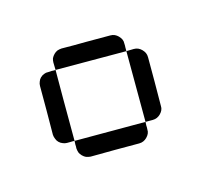

<svg xmlns="http://www.w3.org/2000/svg" viewBox="-107 -690 774 740"><g transform="rotate(30 280.5 -320.0)"><path d="M227.5 -553.7Q237.3 -553.7 245.1 -550.8Q252.9 -547.9 258.8 -541Q264.6 -536.1 269.5 -530.3Q274.4 -525.4 280.3 -519.5Q212.9 -453.1 80.1 -320.3Q73.2 -327.1 58.6 -340.8Q52.7 -346.7 48.8 -354.5Q45.9 -363.3 45.9 -372.1Q45.9 -380.9 48.8 -388.7Q52.7 -396.5 58.6 -403.3Q93.8 -437.5 127.9 -472.7Q162.1 -506.8 196.3 -541Q203.1 -547.9 210.9 -550.8Q218.8 -553.7 227.5 -553.7ZM501 -298.8Q507.8 -293 510.7 -285.2Q513.7 -277.3 513.7 -267.6Q513.7 -258.8 510.7 -251Q507.8 -243.2 501 -236.3Q466.8 -202.1 432.6 -168Q398.4 -133.8 364.3 -98.6Q357.4 -92.8 349.6 -88.9Q341.8 -85.9 332 -85.9Q323.2 -85.9 315.4 -88.9Q307.6 -92.8 300.8 -98.6Q295.9 -104.5 290 -109.4Q285.2 -115.2 280.3 -120.1Q346.7 -186.5 480.5 -320.3Q485.4 -314.5 490.2 -309.6Q496.1 -304.7 501 -298.8ZM258.8 -98.6Q252.9 -92.8 245.1 -89.8Q237.3 -85.9 227.5 -85.9Q218.8 -85.9 210.9 -89.8Q203.1 -92.8 196.3 -98.6Q162.1 -133.8 127.9 -168Q93.8 -202.1 59.6 -236.3Q52.7 -243.2 49.8 -251Q45.9 -258.8 45.9 -267.6Q45.9 -277.3 49.8 -285.2Q52.7 -293 59.6 -298.8Q64.5 -304.7 69.3 -309.6Q75.2 -314.5 80.1 -320.3Q146.5 -252.9 280.3 -120.1Q274.4 -115.2 269.5 -109.4Q264.6 -104.5 258.8 -98.6ZM513.7 -372.1Q513.7 -363.3 510.7 -355.5Q507.8 -347.7 501 -340.8Q496.1 -335.9 490.2 -330.1Q485.4 -325.2 480.5 -320.3Q413.1 -386.7 280.3 -519.5Q287.1 -527.3 300.8 -541Q307.6 -547.9 315.4 -550.8Q323.2 -553.7 332 -553.7Q341.8 -553.7 349.6 -550.8Q357.4 -547.9 364.3 -541Q398.4 -506.8 432.6 -472.7Q466.8 -438.5 501 -403.3Q507.8 -397.5 510.7 -389.6Q513.7 -381.8 513.7 -372.1Z"/></g></svg>

Font: Passbolt
Style: Regular
Weight: 400
Version: Version 1.0